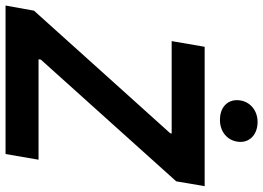

<svg xmlns="http://www.w3.org/2000/svg" viewBox="-156 -780 926 675"><g transform="rotate(90 306.5 -443.0)"><path d="M-11 0H511L531 -116H178L179 -124L607 -600L624 -700H134L114 -584H439L438 -579L7 -100ZM385 -754C428 -751 464 -777 468 -819C472 -856 445 -884 403 -886C360 -888 326 -861 322 -821C318 -784 343 -756 385 -754Z"/></g></svg>

Font: Fixel Display 20240404 SemiBold
Style: Italic
Weight: 600
Italic angle: -10°
Designer: AlfaBravo + MacPaw
Foundry: Kyrylo Tkachov, Marchela Mozhyna, Serhii Makarenko, Maria Weinstein, Zakhar Kryvoshyya
Version: Version 1.211;Glyphs 3.2 (3225)